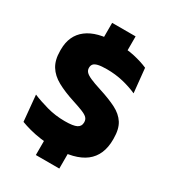

<svg xmlns="http://www.w3.org/2000/svg" viewBox="-200 -845 946 1053"><g transform="rotate(30 273.0 -318.5)"><path d="M344 -561.5H195.5V-737H344ZM344 100H195.5V-81H344ZM258 14.5Q214 14.5 175 9Q136 3.5 103.5 -5.2Q71 -14 46 -23.5L30.5 -187.5Q70.5 -170.5 125 -155.2Q179.5 -140 239.5 -140Q293 -140 314.2 -151Q335.5 -162 335.5 -186.5V-188.5Q335.5 -205 325.2 -215.8Q315 -226.5 291 -236.2Q267 -246 226.5 -259Q161 -280 116 -304.8Q71 -329.5 48 -366.8Q25 -404 25 -462V-469.5Q25 -559 86.8 -606.2Q148.5 -653.5 267 -653.5Q336.5 -653.5 387.2 -642Q438 -630.5 475 -614L490.5 -461Q450.5 -479 401.5 -490.8Q352.5 -502.5 298.5 -502.5Q263 -502.5 243.2 -497.8Q223.5 -493 216 -483.8Q208.5 -474.5 208.5 -461V-459.5Q208.5 -445.5 217.8 -434.8Q227 -424 251.5 -413Q276 -402 321.5 -387.5Q386.5 -367 430.8 -344.5Q475 -322 497.5 -286.8Q520 -251.5 520 -191.5V-184.5Q520 -85 455.5 -35.2Q391 14.5 258 14.5Z"/></g></svg>

Font: Anek Odia ExtraBold
Style: Regular
Weight: 800
Designer: Yesha Goshar & Mahesh Sahu (Odia), Yesha Goshar (Latin)
Foundry: Ek Type
Version: Version 1.003